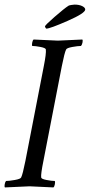

<svg xmlns="http://www.w3.org/2000/svg" viewBox="-27 -820 394 843"><path d="M176.3 -694.3Q175.3 -694.3 172.9 -698.2Q170.4 -702.1 170.4 -704.1Q170.4 -709 212.6 -745.8Q254.9 -782.7 273.9 -794.9Q275.9 -796.4 285.4 -798.1Q294.9 -799.8 300.3 -799.8Q320.8 -799.8 334 -793.2Q347.2 -786.6 347.2 -778.3Q347.2 -762.2 269.8 -728.3Q192.4 -694.3 176.3 -694.3ZM227.1 -641.6Q239.3 -641.6 334.5 -646.5Q337.4 -642.6 335 -632.3Q332.5 -622.1 328.6 -618.2Q314.9 -618.2 290.5 -613.8Q266.1 -609.4 263.2 -602.5Q256.3 -588.9 244.6 -530.3L163.6 -113.3Q151.9 -55.7 153.8 -41Q154.3 -34.2 177 -29.8Q199.7 -25.4 213.4 -25.4Q215.8 -22 213.9 -11.2Q211.9 -0.5 207.5 2.9Q114.7 -2 103 -2Q89.8 -2 -5.4 2.9Q-8.3 -1 -6.3 -11.2Q-4.4 -21.5 -0.5 -25.4Q13.2 -25.4 38.1 -29.8Q63 -34.2 65.9 -41Q72.8 -54.7 84.5 -113.3L165.5 -530.3Q176.3 -585 174.3 -602.5Q173.8 -609.4 151.1 -613.8Q128.4 -618.2 114.7 -618.2Q112.3 -621.6 114.3 -632.3Q116.2 -643.1 120.6 -646.5Q213.4 -641.6 227.1 -641.6Z"/></svg>

Font: Amiri
Style: Slanted
Weight: 400
Italic angle: 9°
Designer: Khaled Hosny
Version: Version 000.107